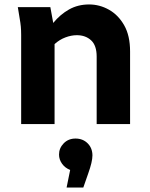

<svg xmlns="http://www.w3.org/2000/svg" viewBox="-20 -557 674 862"><path d="M60 -525H206L219 -454Q250 -492 290 -514.5Q330 -537 380 -537Q427 -537 469 -513.5Q511 -490 537.5 -443.5Q564 -397 564 -326V0H414V-303Q414 -353 389 -376Q364 -399 325 -399Q300 -399 273.5 -389Q247 -379 225 -359V0H75V-400Q75 -421 73.5 -437.5Q72 -454 68 -476ZM395 141Q395 169 376 222L354 285H279L295 206Q272 197 258.5 178Q245 159 245 137Q245 108 266 86.5Q287 65 319 65Q352 65 373.5 86.5Q395 108 395 141Z"/></svg>

Font: Radio Canada
Style: Bold
Weight: 700
Designer: Charles Daoud, Etienne Aubert Bonn, Alexandre Saumier Demers, Jacques Le Bailly
Foundry: Radio-Canada
Version: Version 2.104; ttfautohint (v1.8.4.7-5d5b);gftools[0.9.28.de